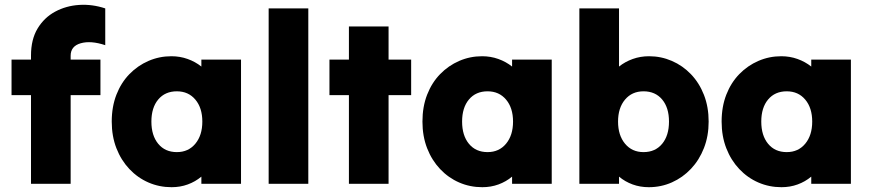

<svg xmlns="http://www.w3.org/2000/svg" viewBox="-20 -765 3616 799"><path d="M28 -369Q28 -406 28 -443Q28 -480 28 -517Q48 -517 68.5 -517Q89 -517 109 -517Q109 -522 109 -526Q109 -530 109 -534Q109 -601 136.5 -646.5Q164 -692 209.5 -716.5Q255 -741 309.5 -744.5Q364 -748 418 -730Q418 -693 418 -654Q418 -615 418 -577Q358 -597 316 -585Q274 -573 274 -533Q274 -529 274 -525Q274 -521 274 -517Q305 -517 336 -517Q367 -517 398 -517Q398 -480 398 -443Q398 -406 398 -369Q367 -369 336 -369Q305 -369 274 -369Q274 -278 274 -185Q274 -92 274 0Q234 0 192 0Q150 0 109 0Q109 -92 109 -185Q109 -278 109 -369Q89 -369 68.5 -369Q48 -369 28 -369Z M818 0Q818 -8 818 -15.5Q818 -23 818 -30Q793 -9 761.5 2.5Q730 14 694 14Q643 14 598 -5.5Q553 -25 518.5 -61.5Q484 -98 464.5 -148Q445 -198 445 -259Q445 -321 464.5 -371Q484 -421 518.5 -456.5Q553 -492 598 -511.5Q643 -531 693 -531Q729 -531 761 -519.5Q793 -508 818 -488Q818 -496 818 -503Q818 -510 818 -517Q859 -517 901 -517Q943 -517 983 -517Q983 -389 983 -258.5Q983 -128 983 0Q943 0 901 0Q859 0 818 0ZM716 -132Q716 -132 716 -132Q716 -132 716 -132Q764 -132 793 -167Q822 -202 822 -259Q822 -316 793 -350.5Q764 -385 716 -385Q667 -385 638.5 -351Q610 -317 610 -259Q610 -201 638.5 -166.5Q667 -132 716 -132Z M1098 0Q1098 -181 1098 -365Q1098 -549 1098 -730Q1139 -730 1181 -730Q1223 -730 1263 -730Q1263 -549 1263 -365Q1263 -181 1263 0Q1223 0 1181 0Q1139 0 1098 0Z M1432 0Q1432 -92 1432 -185Q1432 -278 1432 -369Q1412 -369 1391.5 -369Q1371 -369 1351 -369Q1351 -406 1351 -443Q1351 -480 1351 -517Q1371 -517 1391.5 -517Q1412 -517 1432 -517Q1432 -552 1432 -586.5Q1432 -621 1432 -655Q1473 -655 1515 -655Q1557 -655 1597 -655Q1597 -621 1597 -586.5Q1597 -552 1597 -517Q1620 -517 1644 -517Q1668 -517 1691 -517Q1691 -480 1691 -443Q1691 -406 1691 -369Q1668 -369 1644 -369Q1620 -369 1597 -369Q1597 -278 1597 -185Q1597 -92 1597 0Q1557 0 1515 0Q1473 0 1432 0Z M2111 0Q2111 -8 2111 -15.5Q2111 -23 2111 -30Q2086 -9 2054.5 2.5Q2023 14 1987 14Q1936 14 1891 -5.5Q1846 -25 1811.5 -61.5Q1777 -98 1757.5 -148Q1738 -198 1738 -259Q1738 -321 1757.5 -371Q1777 -421 1811.5 -456.5Q1846 -492 1891 -511.5Q1936 -531 1986 -531Q2022 -531 2054 -519.5Q2086 -508 2111 -488Q2111 -496 2111 -503Q2111 -510 2111 -517Q2152 -517 2194 -517Q2236 -517 2276 -517Q2276 -389 2276 -258.5Q2276 -128 2276 0Q2236 0 2194 0Q2152 0 2111 0ZM2009 -132Q2009 -132 2009 -132Q2009 -132 2009 -132Q2057 -132 2086 -167Q2115 -202 2115 -259Q2115 -316 2086 -350.5Q2057 -385 2009 -385Q1960 -385 1931.5 -351Q1903 -317 1903 -259Q1903 -201 1931.5 -166.5Q1960 -132 2009 -132Z M2556 0Q2516 0 2474 0Q2432 0 2391 0Q2391 -181 2391 -365Q2391 -549 2391 -730Q2432 -730 2474 -730Q2516 -730 2556 -730Q2556 -670 2556 -609Q2556 -548 2556 -488Q2581 -508 2613 -519.5Q2645 -531 2681 -531Q2731 -531 2776 -511.5Q2821 -492 2855.5 -456Q2890 -420 2909.5 -370Q2929 -320 2929 -259Q2929 -199 2909.5 -149Q2890 -99 2855.5 -62.5Q2821 -26 2776 -6Q2731 14 2680 14Q2644 14 2612.5 2.5Q2581 -9 2556 -30Q2556 -23 2556 -15.5Q2556 -8 2556 0ZM2658 -132Q2658 -132 2658 -132Q2658 -132 2658 -132Q2707 -132 2735.5 -166.5Q2764 -201 2764 -259Q2764 -317 2735.5 -351Q2707 -385 2658 -385Q2610 -385 2581 -350.5Q2552 -316 2552 -259Q2552 -202 2581 -167Q2610 -132 2658 -132Z M3356 0Q3356 -8 3356 -15.5Q3356 -23 3356 -30Q3331 -9 3299.5 2.5Q3268 14 3232 14Q3181 14 3136 -5.5Q3091 -25 3056.5 -61.5Q3022 -98 3002.5 -148Q2983 -198 2983 -259Q2983 -321 3002.5 -371Q3022 -421 3056.5 -456.5Q3091 -492 3136 -511.5Q3181 -531 3231 -531Q3267 -531 3299 -519.5Q3331 -508 3356 -488Q3356 -496 3356 -503Q3356 -510 3356 -517Q3397 -517 3439 -517Q3481 -517 3521 -517Q3521 -389 3521 -258.5Q3521 -128 3521 0Q3481 0 3439 0Q3397 0 3356 0ZM3254 -132Q3254 -132 3254 -132Q3254 -132 3254 -132Q3302 -132 3331 -167Q3360 -202 3360 -259Q3360 -316 3331 -350.5Q3302 -385 3254 -385Q3205 -385 3176.5 -351Q3148 -317 3148 -259Q3148 -201 3176.5 -166.5Q3205 -132 3254 -132Z"/></svg>

Font: Tilt Warp
Style: Regular
Weight: 400
Designer: Andy Clymer
Foundry: Andy Clymer
Version: Version 1.000